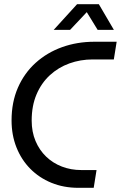

<svg xmlns="http://www.w3.org/2000/svg" viewBox="-20 -900 579 920"><path d="M355.8 0Q285 0 226.3 -24.1Q167.6 -48.2 125 -91.4Q82.4 -134.6 58.9 -193.7Q35.4 -252.8 35.4 -322.8Q35.4 -410.4 65.9 -480.1Q96.4 -549.8 150.9 -599Q205.4 -648.2 277.5 -674.1Q349.6 -700 432.8 -700H539L525.4 -615.2H424Q365.4 -615.2 312.6 -596.2Q259.8 -577.2 219 -539.7Q178.2 -502.2 155 -447.6Q131.8 -393 131.8 -322.2Q131.8 -268 150.3 -224.3Q168.8 -180.6 201.1 -149.5Q233.4 -118.4 276.6 -101.8Q319.8 -85.2 369.4 -85.2H442.6L429 0ZM237.4 -757 349.4 -880H453.6L525.6 -757H447.8L395.8 -841.8L316 -757Z"/></svg>

Font: MuseoModerno Thin
Style: Italic
Weight: 100
Italic angle: -9°
Designer: Pablo Cosgaya, Héctor Gatti, Marcela Romero, and the Authors of The MuseoModerno Project.
Foundry: Omnibus-Type Team
Version: Version 1.003